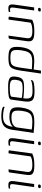

<svg xmlns="http://www.w3.org/2000/svg" viewBox="1148 -1694 658 2995"><g transform="rotate(90 1477.5 -196.0)"><path d="M106 3Q65 3 55 -21.5Q45 -46 51 -90L95 -399H143L100 -94Q93 -51 100 -36.5Q107 -22 131 -22Q138 -22 151 -24Q164 -26 167 -27L164 -3Q160 -2 152 -0.5Q144 1 132.5 2Q121 3 106 3ZM128 -460Q116 -460 108.5 -464Q101 -468 102 -481Q104 -495 112 -499Q120 -503 133 -503Q146 -503 153.5 -499Q161 -495 159 -481Q156 -468 148 -464Q140 -460 128 -460Z M256 0Q236 0 240 -19L288 -369Q304 -376 326 -384Q348 -392 383.5 -397Q419 -402 475 -402Q526 -402 557.5 -395Q589 -388 604.5 -373Q620 -358 623 -335Q626 -312 621 -280L585 -23Q584 -15 581.5 -9.5Q579 -4 573.5 -2Q568 0 559 0H535L575 -288Q581 -330 557 -350.5Q533 -371 468 -371Q420 -371 385 -364Q350 -357 333 -343L285 0Z M873 2Q804 2 765.5 -13.5Q727 -29 716 -72.5Q705 -116 716 -202Q728 -283 754.5 -326Q781 -369 823.5 -385Q866 -401 925 -401Q941 -401 965 -399.5Q989 -398 1013 -396Q1037 -394 1055.5 -392Q1074 -390 1079 -388L1062 -379L1080 -505H1127L1083 -201Q1073 -132 1059.5 -91.5Q1046 -51 1024 -30.5Q1002 -10 965.5 -4Q929 2 873 2ZM874 -28Q920 -28 948.5 -34Q977 -40 993.5 -57Q1010 -74 1019 -106.5Q1028 -139 1036 -193L1060 -363Q1047 -364 1024 -365.5Q1001 -367 976.5 -368Q952 -369 932 -369Q881 -369 847 -355.5Q813 -342 793.5 -305Q774 -268 764 -199Q755 -128 761.5 -91.5Q768 -55 795.5 -41.5Q823 -28 874 -28Z M1337 7Q1281 7 1247 0.5Q1213 -6 1195.5 -20.5Q1178 -35 1174.5 -59Q1171 -83 1176 -118Q1183 -169 1199.5 -195.5Q1216 -222 1248.5 -232Q1281 -242 1334 -242Q1359 -242 1387.5 -241Q1416 -240 1442 -238Q1468 -236 1487 -233.5Q1506 -231 1512 -229Q1520 -279 1515 -308.5Q1510 -338 1494.5 -351.5Q1479 -365 1454 -369.5Q1429 -374 1396 -374Q1363 -374 1329.5 -371.5Q1296 -369 1268.5 -362.5Q1241 -356 1226 -346L1229 -357Q1231 -376 1245.5 -383.5Q1260 -391 1274 -394Q1293 -399 1328 -402Q1363 -405 1398 -405Q1445 -405 1479 -400Q1513 -395 1533.5 -379Q1554 -363 1561.5 -330.5Q1569 -298 1561 -242L1532 -34Q1526 -12 1482 -2.5Q1438 7 1337 7ZM1340 -19Q1416 -19 1449.5 -25.5Q1483 -32 1488 -46L1508 -204Q1501 -208 1476 -211Q1451 -214 1422 -217Q1393 -220 1372 -220Q1324 -220 1293.5 -214.5Q1263 -209 1247.5 -188Q1232 -167 1226 -120Q1221 -86 1226.5 -63.5Q1232 -41 1257.5 -30Q1283 -19 1340 -19Z M1794 113Q1778 113 1752.5 111.5Q1727 110 1701.5 105.5Q1676 101 1659.5 93.5Q1643 86 1644 75Q1645 72 1646 67Q1647 62 1647 60Q1660 68 1686 74Q1712 80 1740.5 83Q1769 86 1790 86Q1849 86 1884 68.5Q1919 51 1937.5 10Q1956 -31 1962 -98L1977 -99Q1962 -64 1933.5 -46Q1905 -28 1870.5 -20.5Q1836 -13 1801 -13Q1744 -13 1708.5 -27.5Q1673 -42 1660.5 -83Q1648 -124 1658 -202Q1667 -268 1684.5 -307.5Q1702 -347 1728.5 -367.5Q1755 -388 1794 -395Q1833 -402 1887 -402Q1909 -402 1934.5 -400.5Q1960 -399 1985 -397Q2010 -395 2028.5 -393Q2047 -391 2055 -390Q2053 -386 2050.5 -371.5Q2048 -357 2045 -339Q2042 -321 2040 -305L2006 -69Q1997 -2 1972.5 38Q1948 78 1905 95.5Q1862 113 1794 113ZM1811 -45Q1851 -45 1884.5 -53.5Q1918 -62 1940 -82Q1962 -102 1968 -135L2000 -361Q1990 -364 1956.5 -367.5Q1923 -371 1877 -371Q1823 -371 1789 -358Q1755 -345 1736.5 -310Q1718 -275 1709 -209Q1701 -145 1707.5 -109Q1714 -73 1739.5 -59Q1765 -45 1811 -45Z M2192 3Q2151 3 2141 -21.5Q2131 -46 2137 -90L2181 -399H2229L2186 -94Q2179 -51 2186 -36.5Q2193 -22 2217 -22Q2224 -22 2237 -24Q2250 -26 2253 -27L2250 -3Q2246 -2 2238 -0.5Q2230 1 2218.5 2Q2207 3 2192 3ZM2214 -460Q2202 -460 2194.5 -464Q2187 -468 2188 -481Q2190 -495 2198 -499Q2206 -503 2219 -503Q2232 -503 2239.5 -499Q2247 -495 2245 -481Q2242 -468 2234 -464Q2226 -460 2214 -460Z M2342 0Q2322 0 2326 -19L2374 -369Q2390 -376 2412 -384Q2434 -392 2469.5 -397Q2505 -402 2561 -402Q2612 -402 2643.5 -395Q2675 -388 2690.5 -373Q2706 -358 2709 -335Q2712 -312 2707 -280L2671 -23Q2670 -15 2667.5 -9.5Q2665 -4 2659.5 -2Q2654 0 2645 0H2621L2661 -288Q2667 -330 2643 -350.5Q2619 -371 2554 -371Q2506 -371 2471 -364Q2436 -357 2419 -343L2371 0Z M2861 3Q2820 3 2810 -21.5Q2800 -46 2806 -90L2850 -399H2898L2855 -94Q2848 -51 2855 -36.5Q2862 -22 2886 -22Q2893 -22 2906 -24Q2919 -26 2922 -27L2919 -3Q2915 -2 2907 -0.5Q2899 1 2887.5 2Q2876 3 2861 3ZM2883 -460Q2871 -460 2863.5 -464Q2856 -468 2857 -481Q2859 -495 2867 -499Q2875 -503 2888 -503Q2901 -503 2908.5 -499Q2916 -495 2914 -481Q2911 -468 2903 -464Q2895 -460 2883 -460Z"/></g></svg>

Font: Genos Light
Style: Italic
Weight: 300
Italic angle: -8°
Designer: Robert E. Leuschke
Foundry: Robert E. Leuschke
Version: Version 1.010